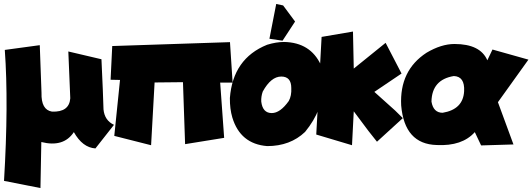

<svg xmlns="http://www.w3.org/2000/svg" viewBox="-27 -726 2676 965"><path d="M316.4 -467.3 482.9 -428.2Q491.2 -253.9 493.2 -176.3Q498.5 -120.6 545.9 -98.6L452.6 20Q387.7 15.6 344.2 -62Q292.5 16.1 180.7 -12.2L176.3 219.2L-6.8 183.1Q16.6 -206.5 -2.9 -475.1L172.9 -499L181.6 -259.8Q179.2 -173.8 234.4 -165Q320.8 -161.6 326.2 -231.9Z M537.1 -494.6 1128.9 -514.2 1142.1 -311H1079.6L1099.6 -33.2L903.3 -1.5L892.6 -313L750 -311.5L732.4 3.9L547.4 -43L576.2 -324.2L528.8 -325.2Z M1401.4 -515.1Q1533.2 -512.2 1585.4 -400.4Q1601.1 -355.5 1598.1 -301.3Q1598.1 -174.8 1506.3 -63Q1431.6 8.3 1315.9 8.3Q1180.7 -2.4 1140.6 -135.7Q1127.9 -178.7 1128.4 -233.4Q1143.6 -431.6 1315.4 -501Q1360.8 -515.1 1401.4 -515.1ZM1286.1 -215.3Q1293 -157.7 1338.9 -157.7Q1381.3 -157.7 1424.3 -218.3Q1439 -244.6 1437 -283.7Q1437 -341.3 1386.7 -341.3Q1335 -341.3 1293.5 -265.6Q1284.7 -240.2 1286.1 -215.3ZM1361.3 -706.1 1396 -698.7 1456.1 -617.7 1393.1 -521.5 1327.1 -531.2Z M1911.1 -510.7 1991.2 -356.4 1854.5 -264.2 1959 -170.4 1997.6 -132.3 1867.7 -13.7 1825.2 -67.4 1751 -166.5 1742.2 3.9 1562.5 -49.8 1589.4 -540.5 1747.1 -567.4 1751 -381.3Z M2257.3 -504.9Q2387.2 -504.9 2422.4 -422.9L2448.2 -477.1L2628.9 -426.3L2475.6 -212.4L2553.7 0L2391.1 4.9L2359.4 -62Q2295.9 9.3 2168 2.9Q2005.9 -1.5 1989.3 -196.3Q1980.5 -372.1 2116.7 -460.9Q2190.9 -504.9 2257.3 -504.9ZM2141.6 -215.3Q2150.9 -159.2 2197.8 -159.2Q2300.8 -176.3 2305.7 -267.6Q2309.6 -341.8 2253.9 -343.8Q2143.6 -325.7 2141.6 -215.3Z"/></svg>

Font: Lapsus Pro (theguybrush.com)
Style: Bold
Weight: 700
Designer: Jose Roses
Version: Version 1.00 February 9, 2018, initial release